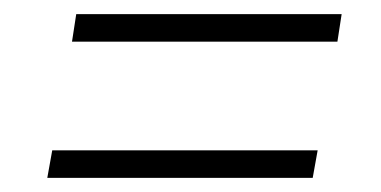

<svg xmlns="http://www.w3.org/2000/svg" viewBox="-20 -429 540 272"><path d="M82 -370 88 -409H464L458 -370ZM47 -177 54 -216H430L423 -177Z"/></svg>

Font: DM Sans 10pt ExtraLight
Style: Italic
Weight: 250
Italic angle: -10°
Version: Version 4.004;gftools[0.9.30]